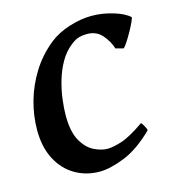

<svg xmlns="http://www.w3.org/2000/svg" viewBox="-99 -713 733 809"><g transform="rotate(-15 268.0 -308.5)"><path d="M535.2 -581.1Q537.1 -579.1 529.8 -562.7Q522.5 -546.4 510.7 -525.1Q499 -503.9 487.3 -485.8Q475.6 -467.8 469.2 -462.4L435.1 -471.2Q424.3 -505.4 399.7 -533.2Q375 -561 335 -561Q315.4 -561 299.6 -556.6Q283.7 -552.2 264.2 -537.1Q233.4 -513.2 213.1 -477.5Q192.9 -441.9 181.2 -401.4Q169.4 -360.8 164.6 -321.8Q159.7 -282.7 159.7 -252Q159.7 -181.2 181.9 -141.8Q204.1 -102.5 235.6 -86.9Q267.1 -71.3 294.4 -71.3Q318.4 -71.3 357.2 -83.7Q396 -96.2 458 -139.6Q461.9 -136.2 469.2 -123Q476.6 -109.9 477.1 -103Q410.6 -37.6 347.2 -12.2Q283.7 13.2 237.8 13.2Q179.2 13.2 131.3 -14.6Q83.5 -42.5 55.4 -95.7Q27.3 -148.9 27.3 -224.1Q27.3 -285.6 44.9 -348.9Q62.5 -412.1 98.4 -469.2Q134.3 -526.4 189 -569.8Q224.6 -597.7 275.6 -613.8Q326.7 -629.9 372.6 -629.9Q420.4 -629.9 467.3 -615.5Q514.2 -601.1 535.2 -581.1Z"/></g></svg>

Font: Gentium Book Plus
Style: Bold Italic
Weight: 700
Italic angle: -8°
Designer: Victor Gaultney, Annie Olsen, Iska Routamaa, Becca Hirsbrunner
Foundry: SIL International
Version: Version 6.101